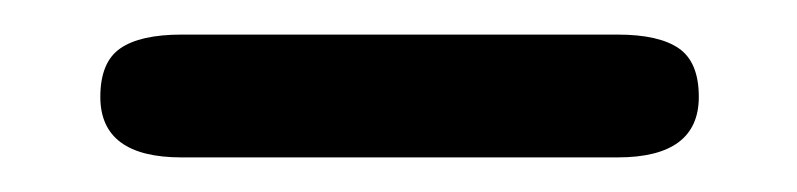

<svg xmlns="http://www.w3.org/2000/svg" viewBox="-20 -640 461 111"><path d="M38 -584Q38 -604 49.5 -612Q61 -620 85 -620H337Q361 -620 372.5 -612Q384 -604 384 -584Q384 -549 337 -549H85Q38 -549 38 -584Z"/></svg>

Font: Kodchasan SemiBold
Style: Regular
Weight: 600
Version: Version 1.000; ttfautohint (v1.6)